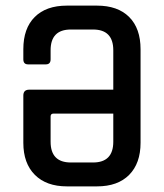

<svg xmlns="http://www.w3.org/2000/svg" viewBox="-20 -663 583 683"><path d="M383 -259H171Q160 -259 160 -249V-159Q160 -85 232 -85H311Q383 -85 383 -159ZM383 -344V-484Q383 -558 311 -558H232Q160 -558 160 -484V-452Q160 -434 143 -434H80Q63 -434 63 -452V-488Q63 -562 103.5 -602.5Q144 -643 218 -643H325Q399 -643 439.5 -602.5Q480 -562 480 -488V-155Q480 -82 439.5 -41Q399 0 325 0H218Q145 0 104 -41Q63 -82 63 -155V-323Q63 -344 84 -344Z"/></svg>

Font: Rajdhani SemiBold
Style: Regular
Weight: 600
Designer: Satya Rajpurohit, Jyotish Sonowal
Foundry: Indian Type Foundry
Version: Version 1.201 February 1, 2022